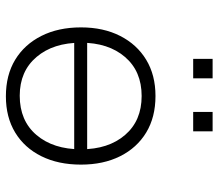

<svg xmlns="http://www.w3.org/2000/svg" viewBox="-65 -669 742 652"><g transform="rotate(90 306.0 -343.0)"><path d="M307 8Q235 8 183 -23.5Q131 -55 102 -112.5Q73 -170 73 -247Q73 -323 102 -380Q131 -437 183 -468.5Q235 -500 306 -500Q378 -500 430 -468.5Q482 -437 510.5 -380Q539 -323 539 -247Q539 -170 510.5 -112.5Q482 -55 430 -23.5Q378 8 307 8ZM305 -39Q390 -39 438.5 -96Q487 -153 487 -247Q487 -340 438.5 -396.5Q390 -453 306 -453Q222 -453 173.5 -396.5Q125 -340 125 -247Q125 -153 173.5 -96Q222 -39 305 -39ZM94 -224V-268H518V-224ZM360 -628V-694H426V-628ZM180 -628V-694H246V-628Z"/></g></svg>

Font: Nunito Sans 7pt ExtraLight
Style: Regular
Weight: 250
Designer: Vernon Adams
Foundry: Vernon Adams
Version: Version 3.101;gftools[0.9.27]